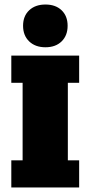

<svg xmlns="http://www.w3.org/2000/svg" viewBox="-20 -829 400 849"><path d="M30 0V-120H80V-463H30V-583H330V-463H280V-120H330V0ZM181 -620Q136 -620 109 -646Q82 -672 82 -715Q82 -758 109 -783.5Q136 -809 181 -809Q226 -809 252.5 -783.5Q279 -758 279 -715Q279 -672 252.5 -646Q226 -620 181 -620Z"/></svg>

Font: Rokkitt Black
Style: Regular
Weight: 900
Designer: Vernon Adams
Foundry: Vernon Adams
Version: Version 3.103